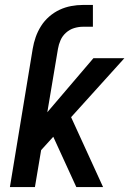

<svg xmlns="http://www.w3.org/2000/svg" viewBox="-20 -755 540 775"><path d="M20 0 112 -558Q116 -582 124 -605Q132 -628 145.5 -649.5Q159 -671 178.5 -688Q198 -705 220.5 -715.5Q243 -726 267 -730.5Q291 -735 314 -735H355V-647H314Q297 -647 279 -641.5Q261 -636 246.5 -623Q232 -610 224.5 -593Q217 -576 214 -558L171 -302L357 -520H482L267 -282L396 0H288L195 -203L146 -149L121 0Z"/></svg>

Font: Iosevka SS04 Semibold Oblique
Style: Regular
Weight: 600
Italic angle: -9°
Monospace: yes
Designer: Belleve Invis
Foundry: Belleve Invis
Version: Version 19.0.0; ttfautohint (v1.8.4)